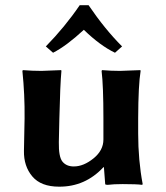

<svg xmlns="http://www.w3.org/2000/svg" viewBox="-20 -698 631 728"><path d="M442.9 -522 416 -498Q359.9 -524.9 297.9 -585Q231.9 -523.9 181.2 -498L153.8 -522Q225.6 -595.2 282.2 -678.2H315.9Q377.9 -586.9 442.9 -522ZM372.1 -64Q303.2 10.3 204.1 9.8Q135.3 9.8 102.5 -29.1Q69.8 -67.9 70.8 -126L73.2 -249Q74.2 -338.9 64.9 -429.2L66.9 -432.1Q103 -429.2 137.2 -429.2L211.9 -432.1L212.9 -429.2Q208 -376 205.1 -249L203.1 -159.2Q202.1 -103 217 -85Q231.9 -66.9 259.8 -66.9Q296.9 -66.9 334.5 -97.4Q372.1 -127.9 372.1 -168.9V-249Q372.1 -373 365.2 -429.2L367.2 -432.1Q401.4 -429.2 435.1 -429.2L512.2 -432.1L513.2 -429.2Q504.4 -376 503.9 -249V-191.9Q503.9 -90.8 521 0L519 2.9Q499 0 445.3 0Q410.6 0 388.2 2.9Q379.4 2.9 378.9 0L374 -64Z"/></svg>

Font: Linux Biolinum
Style: Bold
Weight: 700
Designer: Philipp H. Poll
Foundry: Philipp H. Poll
Version: Version 1.3.2 ; ttfautohint (v0.9)